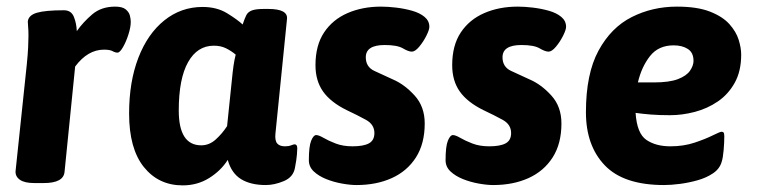

<svg xmlns="http://www.w3.org/2000/svg" viewBox="-20 -551 2296 580"><path d="M84 2Q54 2 40 -8Q26 -18 27 -34L61 -357Q64 -387 65 -408Q66 -429 66 -442Q66 -460 65 -469.5Q64 -479 64 -486Q66 -505 91.5 -512.5Q117 -520 173 -520Q195 -520 203 -500.5Q211 -481 212 -457Q231 -484 258.5 -507.5Q286 -531 328 -531Q350 -531 360 -522.5Q370 -514 372.5 -503.5Q375 -493 375 -485Q375 -469 368 -447Q361 -425 351.5 -408.5Q342 -392 335 -392Q328 -392 320 -396.5Q312 -401 294 -401Q245 -401 207 -350L175 -32Q172 2 112 2Z M532 9Q459 9 414.5 -46.5Q370 -102 370 -208Q370 -304 398 -376.5Q426 -449 476.5 -489.5Q527 -530 592 -530Q635 -530 666 -511Q697 -492 713 -477Q719 -495 724 -505Q729 -515 741 -519.5Q753 -524 778 -524H790Q850 -524 847 -494L812 -147Q810 -126 817.5 -117.5Q825 -109 841 -109Q852 -109 859.5 -112Q867 -115 870 -115Q878 -115 878 -103Q878 -99 877 -84.5Q876 -70 871 -44Q866 -16 837.5 -4Q809 8 783 8Q737 8 708 -10Q679 -28 668 -68Q647 -35 611.5 -13Q576 9 532 9ZM588 -112Q612 -112 631.5 -129.5Q651 -147 666 -170L680 -305Q683 -336 685.5 -353Q688 -370 692 -386Q679 -397 663 -405Q647 -413 626 -413Q576 -413 548 -363Q520 -313 520 -217Q520 -112 588 -112Z M1057 8Q1038 8 1013 3.5Q988 -1 965.5 -10Q943 -19 928 -33Q913 -47 913 -67Q913 -109 920 -126Q927 -143 935 -143Q943 -143 957.5 -134.5Q972 -126 994 -117.5Q1016 -109 1045 -109Q1078 -109 1094.5 -118Q1111 -127 1111 -149Q1111 -175 1085.5 -189Q1060 -203 1028 -218Q979 -242 956 -274.5Q933 -307 933 -354Q933 -414 959 -453Q985 -492 1030 -511.5Q1075 -531 1131 -531Q1152 -531 1177 -528Q1202 -525 1225 -518.5Q1248 -512 1262.5 -500Q1277 -488 1277 -470Q1277 -461 1268 -443Q1259 -425 1246.5 -410Q1234 -395 1224 -395Q1214 -395 1197 -405Q1180 -415 1142 -415Q1085 -415 1085 -378Q1085 -349 1110.5 -337Q1136 -325 1167 -311Q1202 -296 1232.5 -262.5Q1263 -229 1263 -178Q1263 -117 1236.5 -75.5Q1210 -34 1163.5 -13Q1117 8 1057 8Z M1470 8Q1451 8 1426 3.5Q1401 -1 1378.5 -10Q1356 -19 1341 -33Q1326 -47 1326 -67Q1326 -109 1333 -126Q1340 -143 1348 -143Q1356 -143 1370.5 -134.5Q1385 -126 1407 -117.5Q1429 -109 1458 -109Q1491 -109 1507.5 -118Q1524 -127 1524 -149Q1524 -175 1498.5 -189Q1473 -203 1441 -218Q1392 -242 1369 -274.5Q1346 -307 1346 -354Q1346 -414 1372 -453Q1398 -492 1443 -511.5Q1488 -531 1544 -531Q1565 -531 1590 -528Q1615 -525 1638 -518.5Q1661 -512 1675.5 -500Q1690 -488 1690 -470Q1690 -461 1681 -443Q1672 -425 1659.5 -410Q1647 -395 1637 -395Q1627 -395 1610 -405Q1593 -415 1555 -415Q1498 -415 1498 -378Q1498 -349 1523.5 -337Q1549 -325 1580 -311Q1615 -296 1645.5 -262.5Q1676 -229 1676 -178Q1676 -117 1649.5 -75.5Q1623 -34 1576.5 -13Q1530 8 1470 8Z M2025 -531Q2086 -531 2124.5 -516Q2163 -501 2183.5 -478Q2204 -455 2211.5 -430.5Q2219 -406 2219 -386Q2219 -336 2199.5 -301Q2180 -266 2148.5 -244.5Q2117 -223 2079 -213Q2041 -203 2004 -203Q1971 -203 1946 -205Q1921 -207 1900 -210Q1904 -148 1932.5 -128.5Q1961 -109 2005 -109Q2045 -109 2078 -120Q2111 -131 2133 -142Q2155 -153 2160 -153Q2163 -153 2165.5 -151Q2168 -149 2168 -139Q2168 -121 2166 -97.5Q2164 -74 2160 -62Q2154 -41 2134 -27.5Q2114 -14 2087.5 -6.5Q2061 1 2034 4.5Q2007 8 1986 8Q1864 8 1807 -51.5Q1750 -111 1750 -212Q1750 -328 1788 -398Q1826 -468 1888.5 -499.5Q1951 -531 2025 -531ZM2015 -414Q1969 -414 1943.5 -381.5Q1918 -349 1907 -302H1955Q2002 -302 2028 -312Q2054 -322 2064.5 -337.5Q2075 -353 2075 -367Q2075 -392 2058 -403Q2041 -414 2015 -414Z"/></svg>

Font: Asap
Style: Bold Italic
Weight: 700
Italic angle: -6°
Designer: Pablo Cosgaya
Foundry: Omnibus-Type
Version: Version 3.001; ttfautohint (v1.8.3)